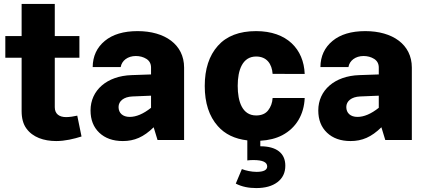

<svg xmlns="http://www.w3.org/2000/svg" viewBox="-20 -705 2160 967"><path d="M369.1 -122.6C353 -118.7 330.1 -115.2 313 -115.2C278.3 -115.2 255.9 -131.3 255.9 -165V-414.1H379.9V-523.4H255.9V-685.1H88.9V-523.4H6.8V-414.1H88.9V-145.5C88.9 -109.4 96.7 -80.1 112.8 -58.1C144.5 -13.7 200.7 5.4 263.2 5.4C307.6 5.4 352.1 -5.4 390.6 -17.6Z M907.2 -364.7C907.2 -481 810.1 -548.3 672.9 -548.3C602.5 -548.3 547.4 -531.7 507.8 -499C467.8 -465.8 447.3 -421.9 446.8 -367.2H587.9C593.3 -399.9 623.5 -422.9 664.1 -422.9C684.1 -422.9 702.1 -418 717.8 -408.2C732.9 -398.4 740.7 -383.8 740.7 -364.7V-330.1L643.1 -326.7C518.1 -322.8 436 -250 436 -148.9C436 -101.6 450.7 -64.5 480 -36.6C509.3 -8.8 548.8 5.4 598.6 5.4C656.7 5.4 703.6 -14.6 753.9 -64L773.4 0H907.2ZM577.1 -166C577.1 -195.8 603.5 -217.3 646.5 -219.2L740.7 -223.1V-162.1C702.1 -131.3 666 -116.2 633.3 -116.2C598.6 -116.2 577.1 -135.3 577.1 -166Z M1417 129.4C1417 66.4 1372.6 31.7 1291 31.7V3.9C1333.5 1.5 1370.6 -7.8 1401.4 -23.9C1472.2 -61 1511.2 -128.9 1514.6 -211.4H1353C1351.6 -187 1343.8 -166.5 1330.6 -149.4C1317.4 -132.3 1296.9 -123.5 1270 -123.5C1200.2 -123.5 1177.2 -193.4 1177.2 -272.9C1177.2 -352.1 1201.2 -420.4 1270 -420.4C1324.2 -420.4 1349.6 -382.3 1353 -333L1514.6 -332.5C1509.8 -458 1424.8 -548.3 1270 -548.3C1185.1 -548.3 1120.6 -523.4 1077.1 -474.1C1033.2 -424.8 1011.2 -357.4 1011.2 -272C1011.2 -186.5 1033.2 -119.1 1077.1 -69.8C1112.8 -29.3 1162.1 -5.4 1225.6 2V103C1234.9 101.6 1245.1 101.1 1256.3 101.1C1302.7 101.1 1325.7 111.8 1325.7 133.3C1325.7 151.4 1307.6 160.6 1272 160.6C1247.1 160.6 1217.3 154.3 1198.2 146.5L1167.5 219.7C1198.7 235.8 1232.9 242.2 1270.5 242.2C1315.4 242.2 1351.1 232.4 1377.4 212.4C1403.8 192.4 1417 164.6 1417 129.4Z M2054.2 -364.7C2054.2 -481 1957 -548.3 1819.8 -548.3C1749.5 -548.3 1694.3 -531.7 1654.8 -499C1614.7 -465.8 1594.2 -421.9 1593.8 -367.2H1734.9C1740.2 -399.9 1770.5 -422.9 1811 -422.9C1831.1 -422.9 1849.1 -418 1864.7 -408.2C1879.9 -398.4 1887.7 -383.8 1887.7 -364.7V-330.1L1790 -326.7C1665 -322.8 1583 -250 1583 -148.9C1583 -101.6 1597.7 -64.5 1627 -36.6C1656.2 -8.8 1695.8 5.4 1745.6 5.4C1803.7 5.4 1850.6 -14.6 1900.9 -64L1920.4 0H2054.2ZM1724.1 -166C1724.1 -195.8 1750.5 -217.3 1793.5 -219.2L1887.7 -223.1V-162.1C1849.1 -131.3 1813 -116.2 1780.3 -116.2C1745.6 -116.2 1724.1 -135.3 1724.1 -166Z"/></svg>

Font: Estedad ExtraBold
Style: Regular
Weight: 800
Designer: Amin Abedi
Version: Version 7.3